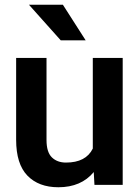

<svg xmlns="http://www.w3.org/2000/svg" viewBox="-20 -779 588 809"><path d="M102 -759H245L341 -609H236ZM497 0H378L375 -54Q322 10 226 10Q143 10 95.5 -39Q48 -88 48 -190V-535H176V-189Q176 -138 198.5 -116Q221 -94 258 -94Q342 -94 371 -153V-535H497Z"/></svg>

Font: Freesentation 7 Bold
Style: Regular
Weight: 700
Designer: glyphs from Roboto by Christian Robertson / Hangul glyphs from Noto Sans CJK(Source Han Sans) by Jang Soo-young and Kang
Foundry: PT&
Version: Version 2.001